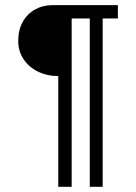

<svg xmlns="http://www.w3.org/2000/svg" viewBox="-20 -720 523 740"><path d="M204.6 -426.6Q160 -427.1 124.9 -444.8Q89.8 -462.4 70 -493.2Q50.2 -523.9 50.2 -562.6Q50.2 -603.8 67.3 -635Q84.5 -666.3 114.6 -683.2Q144.8 -700.2 182.6 -700.2H434.3V-648.9H375.7V0H326V-648.9H256.2V0H204.6Z"/></svg>

Font: DavidDev Light
Style: Regular
Weight: 300
Designer: David.dev
Foundry: David.dev
Version: Version 1.001;FEAKit 1.0